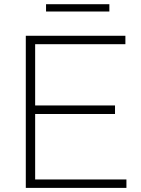

<svg xmlns="http://www.w3.org/2000/svg" viewBox="-20 -914 688 934"><path d="M105.5 0V-740H590V-699H151V-401H539.5V-359.5H151V-41H595V0ZM204 -858V-893.5H512V-858Z"/></svg>

Font: Encode Sans Expanded ExtraLight
Style: Regular
Weight: 200
Width: 7
Designer: Multiple Designers
Foundry: Impallari Type
Version: Version 3.000; ttfautohint (v1.8.3) -l 8 -r 50 -G 200 -x 14 